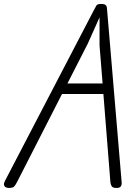

<svg xmlns="http://www.w3.org/2000/svg" viewBox="-45 -951 694 974"><path d="M0 2.5Q-9.5 2.5 -16.5 -1.5Q-23.5 -5.5 -24.8 -13.8Q-26 -22 -19.5 -34L431 -899Q439.5 -915.5 444.2 -923.2Q449 -931 468.5 -931Q484.5 -931 490.8 -925.5Q497 -920 497.5 -910L572 -28Q573.5 -13.5 568 -5.5Q562.5 2.5 546 2.5Q526.5 2.5 521.2 -6.8Q516 -16 515 -27L479.5 -474H269.5L43 -30.5Q33 -10.5 26 -4Q19 2.5 0 2.5ZM297 -527.5H475.5L460 -719.5V-863L400 -729Z"/></svg>

Font: Edu VIC WA NT Hand
Style: Regular
Weight: 400
Designer: Tina and Corey Anderson, Eben Sorkin, Mirko Velimirovic
Foundry: Google for Education
Version: Version 1.000